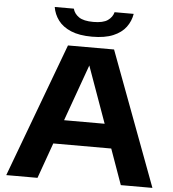

<svg xmlns="http://www.w3.org/2000/svg" viewBox="-61 -1000 954 1056"><g transform="rotate(5 416.0 -472.0)"><path d="M13 0 289 -740H543.5L820 0H645.5L575.5 -196H255.5L185.5 0ZM303.5 -328.5H527.5L415.5 -640.5ZM416.5 -799.5Q345.5 -799.5 299.5 -819Q253.5 -838.5 229 -871.5Q204.5 -904.5 198 -944.5H303.5Q310.5 -917 336.5 -899Q362.5 -881 416.5 -881Q470.5 -881 496 -899Q521.5 -917 528.5 -944.5H634Q627.5 -904 603 -871Q578.5 -838 532.8 -818.8Q487 -799.5 416.5 -799.5Z"/></g></svg>

Font: Encode Sans Expanded Expanded
Style: Bold
Weight: 700
Width: 7
Designer: Multiple Designers
Foundry: Impallari Type
Version: Version 3.000; ttfautohint (v1.8.3) -l 8 -r 50 -G 200 -x 14 